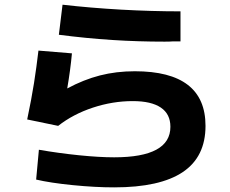

<svg xmlns="http://www.w3.org/2000/svg" viewBox="-20 -770 978 817"><path d="M133.8 -5.9 145.5 -132.8Q229.5 -118.2 315.9 -109.4Q402.3 -100.6 465.8 -100.6Q705.1 -100.6 705.1 -230.5Q705.1 -284.7 664.3 -312.3Q623.5 -339.8 544.9 -339.8Q459.5 -339.8 375.2 -312Q291 -284.2 227.5 -234.4L95.7 -261.7Q114.3 -350.1 124.8 -417Q135.3 -483.9 143.6 -554.7L286.1 -543Q279.8 -473.6 266.1 -393.6Q335.9 -431.2 405.3 -449Q474.6 -466.8 553.7 -466.8Q854.5 -466.8 854.5 -234.4Q854.5 -102.5 757.6 -37.6Q660.6 27.3 465.8 27.3Q385.3 27.3 289.8 17.8Q194.3 8.3 133.8 -5.9ZM714.8 -593.8Q703.1 -592.8 680.7 -592.8Q565.9 -592.8 457 -599.9Q348.1 -606.9 230.5 -622.1L246.1 -750Q365.2 -736.3 495.1 -729Q625 -721.7 748 -721.7V-593.8Z"/></svg>

Font: Pretendard JP ExtraBold
Style: Regular
Weight: 800
Designer: Base glyphs from Inter by Rasmus Andersson; Hangeul glyphs from Noto Sans CJK(Source Han Sans) by Jang Soo-young and Kan
Foundry: Kil Hyung-jin
Version: Version 1.309